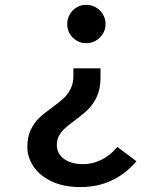

<svg xmlns="http://www.w3.org/2000/svg" viewBox="-20 -536 655 778"><path d="M407.7 -437.9Q407.7 -417.4 397.2 -399.7Q386.7 -382.1 368.7 -371.5Q350.8 -361 329.2 -361Q307.7 -361 290.3 -371.5Q272.8 -382.1 262.6 -399.5Q252.3 -416.9 252.3 -437.9Q252.3 -459.5 262.6 -477.4Q272.8 -495.4 290.3 -505.9Q307.7 -516.4 329.2 -516.4Q350.8 -516.4 368.7 -505.9Q386.7 -495.4 397.2 -477.4Q407.7 -459.5 407.7 -437.9ZM387.2 -220Q387.2 -175.9 372.3 -144.1Q357.4 -112.3 336.4 -92.1Q315.4 -71.8 282.1 -47.2Q257.4 -28.7 243.3 -16.2Q229.2 -3.6 219.7 13.1Q210.3 29.7 210.3 50.3Q210.3 87.2 239.7 108.2Q269.2 129.2 316.9 129.2Q354.4 129.2 390.3 111.8Q426.2 94.4 455.4 59.5L532.8 117.4Q443.6 222.1 305.1 222.1Q239 222.1 190.5 199.5Q142.1 176.9 116.4 139.5Q90.8 102.1 90.8 59Q90.8 19 104.6 -10Q118.5 -39 138.2 -57.7Q157.9 -76.4 190.8 -100Q220 -121.5 237.2 -137.2Q254.4 -152.8 265.9 -175.6Q277.4 -198.5 277.4 -228.7V-259H387.2Z"/></svg>

Font: Fira Code Fixed Medium
Style: Regular
Weight: 500
Monospace: yes
Designer: Carrois Corporate, Edenspiekermann AG, Nikita Prokopov
Foundry: Carrois Corporate, Edenspiekermann AG, Nikita Prokopov
Version: Version 5.002